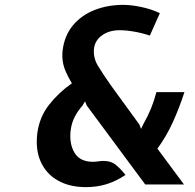

<svg xmlns="http://www.w3.org/2000/svg" viewBox="-20 -757 801 788"><path d="M333 11Q265.5 11 217.8 -16Q170 -43 147.5 -92.5Q125 -142 133 -209Q141.5 -276.5 181.8 -327.5Q222 -378.5 275 -415Q246 -464 239.8 -493.2Q233.5 -522.5 237 -550Q244.5 -611 279.2 -652.8Q314 -694.5 367.8 -715.8Q421.5 -737 486 -737Q519 -737 560.2 -728.2Q601.5 -719.5 636 -703L595 -611Q563.5 -621.5 530.8 -627.2Q498 -633 471 -633Q428.5 -633 399.5 -612.5Q370.5 -592 366 -559Q361.5 -521 381.8 -487.2Q402 -453.5 437 -404L552 -246L559 -228L569 -249Q587 -280.5 599.8 -311.8Q612.5 -343 622 -379H737Q715.5 -313 689.2 -255.2Q663 -197.5 626 -147L735 0H576L336 -324L329 -341L318 -323Q299.5 -302 286.8 -277.8Q274 -253.5 270 -222Q263.5 -167.5 285.8 -130.2Q308 -93 361 -93Q371.5 -93 378.2 -94.2Q385 -95.5 394 -96Q432.5 -99 454.8 -80.8Q477 -62.5 495 -39Q457 -13.5 417.5 -1.2Q378 11 333 11Z"/></svg>

Font: Expletus Sans
Style: Italic
Weight: 400
Italic angle: -7°
Designer: Jasper de Waard
Foundry: Designtown
Version: Version 7.500